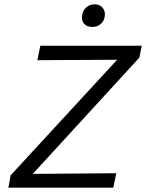

<svg xmlns="http://www.w3.org/2000/svg" viewBox="-20 -870 677 890"><path d="M408 -745Q382 -745 369 -761Q356 -777 361 -802Q365 -823 381 -836.5Q397 -850 419 -850Q443 -850 456.5 -833Q470 -816 465 -791Q461 -770 445.5 -757.5Q430 -745 408 -745ZM637 -658 626 -603 132 -64 519 -67 505 0H19L29 -57L523 -593L153 -591L167 -658Z"/></svg>

Font: EauTestInfant Medium
Style: Italic
Weight: 500
Italic angle: -12°
Designer: Christian Thalmann (Catharsis Fonts)
Version: Version 0.001;PS 000.001;hotconv 1.0.88;makeotf.lib2.5.64775